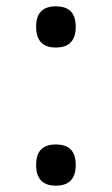

<svg xmlns="http://www.w3.org/2000/svg" viewBox="-20 -552 353 606"><path d="M156 34Q125 34 109.5 17.5Q94 1 94 -31Q94 -64 109.5 -80Q125 -96 156 -96Q188 -96 203.5 -80Q219 -64 219 -31Q219 1 203.5 17.5Q188 34 156 34ZM156 -402Q125 -402 109.5 -418.5Q94 -435 94 -467Q94 -500 109.5 -516Q125 -532 156 -532Q188 -532 203.5 -516Q219 -500 219 -467Q219 -435 203.5 -418.5Q188 -402 156 -402Z"/></svg>

Font: Playwrite IT Moderna
Style: Regular
Weight: 400
Designer: Veronika Burian, José Scaglione
Foundry: TypeTogether
Version: Version 1.002